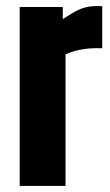

<svg xmlns="http://www.w3.org/2000/svg" viewBox="-20 -613 362 633"><path d="M300 -593H317V-454H294Q274 -454 255.5 -451Q237 -448 222 -443.5Q207 -439 196 -434V0H45V-590H187V-550Q210 -565 227 -574.5Q244 -584 261 -588.5Q278 -593 300 -593Z"/></svg>

Font: Khand Variable Light
Style: Regular
Weight: 300
Designer: Satya Rajpurohit
Foundry: Indian Type Foundry
Version: Version 3.000